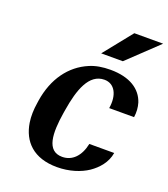

<svg xmlns="http://www.w3.org/2000/svg" viewBox="-139 -849 839 958"><g transform="rotate(20 281.0 -370.0)"><path d="M73 -257C67 -220 66 -184 71 -152C86 -57 149 10 274 10C339 10 397 -9 437 -36C475 -62 511 -102 519 -154H387C373 -86 334 -47 281 -47C197 -47 195 -142 213 -255L216 -273C234 -384 267 -481 349 -481C403 -481 431 -429 419 -356H551C555 -383 553 -409 546 -432C525 -496 464 -538 360 -538C319 -538 282 -532 250 -518C158 -479 94 -393 75 -271ZM288 -599H403L562 -750H409Z"/></g></svg>

Font: Aerodynamic
Style: Obl
Weight: 500
Designer: Google
Version: Version 2.000980; 2014